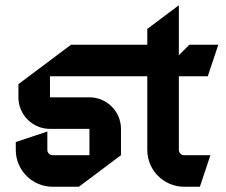

<svg xmlns="http://www.w3.org/2000/svg" viewBox="-20 -690 860 730"><path d="M170 -400H540V-120C540 -42.7 602.7 20 680 20H740L780 -100H680C669 -100 660 -109 660 -120V-400H770L810 -520H700L660 -480V-670L540 -580V-520H250L50 -370V-320C50 -253.8 103.8 -200 170 -200H320V-100H180C169 -100 160 -109 160 -120V-190L40 -150V-120C40 -42.7 102.7 20 180 20H280L440 -100V-200C440 -266.2 386.2 -320 320 -320H170Z"/></svg>

Font: Abibas
Style: Medium
Weight: 500
Version: Version 0.3